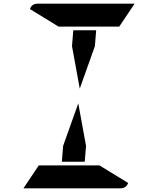

<svg xmlns="http://www.w3.org/2000/svg" viewBox="-20 -1020 856 1040"><path d="M370 -770 377 -856H501L494 -770L412 -540ZM297 -876 142 -971Q152 -1000 184 -1000H390H514H709L626 -876H587H503H379ZM519 -124 674 -29Q664 0 632 0H426H302H107L190 -124H229H313H437ZM446 -230 439 -144H315L322 -230L404 -460Z"/></svg>

Font: DSEG14 Modern
Style: Bold Italic
Weight: 700
Italic angle: -5°
Designer: Keshikan(Twitter:@keshinomi_88pro)
Version: Version 0.46